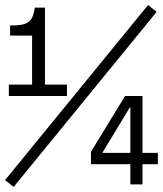

<svg xmlns="http://www.w3.org/2000/svg" viewBox="-20 -730 645 760"><path d="M15 -350H245V-395H158V-700H118Q115 -679 109.5 -665.5Q104 -652 93 -643.5Q82 -635 64.5 -632Q47 -629 20 -629V-589H107V-395H15ZM0 -17 34 10 600 -683 566 -710ZM340 -80H496V0H544V-80H605V-125H544V-350H475L340 -129ZM494 -305H496V-125H385Z"/></svg>

Font: CommitMonoV143 ExtLt
Style: Regular
Weight: 200
Monospace: yes
Designer: Eigil Nikolajsen
Foundry: Eigil Nikolajsen
Version: Version 1.143